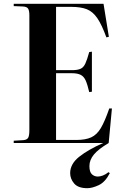

<svg xmlns="http://www.w3.org/2000/svg" viewBox="-20 -750 649 1007"><path d="M438 237Q390 237 369 212.5Q348 188 348 158Q348 110 395 72.5Q442 35 521 0H52V-12L103 -15Q122 -17 128 -28Q134 -39 134 -68V-670Q134 -694 127.5 -704.5Q121 -715 100 -716L52 -718V-730H523L551 -557L538 -554Q514 -620 490.5 -654.5Q467 -689 435.5 -701.5Q404 -714 353 -714H274V-382H357Q386 -382 402 -389Q418 -396 427.5 -416.5Q437 -437 448 -477L462 -479V-269L448 -267Q439 -306 429.5 -327.5Q420 -349 403 -357.5Q386 -366 357 -366H274V-16H381Q428 -16 458 -29.5Q488 -43 509 -78.5Q530 -114 553 -181H567L550 0Q496 32 472.5 60.5Q449 89 449 121Q449 152 462 164Q475 176 493 176Q505 176 519.5 170.5Q534 165 549 153L556 158Q532 205 498 221Q464 237 438 237Z"/></svg>

Font: Literata 72pt SemiBold
Style: Regular
Weight: 600
Designer: Latin by Veronika Burian and Jose Scaglione. Greek by Irene Vlachou. Cyrillic by Vera Evstafieva.
Foundry: TypeTogether
Version: Version 3.002